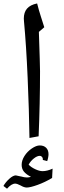

<svg xmlns="http://www.w3.org/2000/svg" viewBox="-48 -800 374 1127"><path d="M180.2 -612.8Q187 -414.6 187 -381.8Q187 -196.3 178.7 0L125 9.8Q122.6 -153.3 114.3 -343Q106 -532.7 92.8 -674.8L91.8 -690.9Q91.8 -727.5 110.6 -749.5Q129.4 -771.5 169.9 -779.8Q181.2 -735.4 190.9 -706.1L211.9 -640.1ZM109.9 241.7Q123 241.7 133.8 237.8Q106 224.1 92.5 207.5Q79.1 190.9 79.1 167.5Q79.1 141.6 95.7 115.5Q112.3 89.4 138.7 71.5Q165 53.7 185.1 53.7Q209 53.7 222.9 67.4Q236.8 81.1 236.8 106Q236.8 113.3 234.4 125.7Q231.9 138.2 229 145.5L203.1 138.7L203.6 134.3Q203.6 126 198 120.4Q192.4 114.7 186 114.7Q169.9 114.7 150.6 130.1Q131.3 145.5 120.1 166.5Q134.3 181.6 158.7 193.1Q183.1 204.6 202.1 204.6Q229 204.6 260.7 189.9L257.8 244.6Q216.3 269.5 172.9 285.2Q129.4 300.8 108.9 300.8Q93.3 300.8 72.8 288.6Q52.2 277.8 41 277.8Q19.5 277.8 -6.8 307.6L-27.8 291.5Q-15.1 269 6.8 249.3Q28.8 229.5 44.9 229.5Q48.3 229.5 69.8 234.9L75.2 235.8Q95.2 241.7 109.9 241.7Z"/></svg>

Font: Droid Arabic Naskh
Style: Regular
Weight: 400
Designer: Pascal Zoghbi
Foundry: Ascender Corporation
Version: Version 1.00